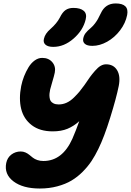

<svg xmlns="http://www.w3.org/2000/svg" viewBox="-20 -1042 760 1114"><path d="M516.1 -775.9Q485.4 -775.9 472.2 -787.8Q459 -799.8 462.9 -818.8Q466.3 -836.4 476.6 -849.9Q486.8 -863.3 506.8 -879.9Q520.5 -891.6 531.5 -906.5Q542.5 -921.4 547.6 -930.9Q552.7 -940.4 564.9 -964.8Q590.8 -1022 650.9 -1022Q730.5 -1022 717.8 -955.1Q708.5 -907.7 676.8 -866Q645 -824.2 601.8 -800Q558.6 -775.9 516.1 -775.9ZM289.1 -770Q258.3 -770 243.9 -782.7Q229.5 -795.4 234.9 -816.9Q241.2 -846.7 272.9 -874Q309.6 -906.2 327.1 -939.9Q342.3 -971.2 360.4 -983.6Q378.4 -996.1 405.8 -996.1Q446.3 -996.1 465.8 -979.2Q485.4 -962.4 477.1 -929.2Q462.4 -866.7 407.2 -818.4Q352.1 -770 289.1 -770ZM210.9 51.8Q112.8 51.8 58.1 10.3Q3.4 -31.2 16.1 -96.2Q22.5 -127.4 46.1 -145.3Q69.8 -163.1 100.1 -163.1Q114.7 -163.1 127.4 -157.5Q140.1 -151.9 149.9 -143.8Q159.7 -135.7 170.2 -127.4Q180.7 -119.1 196.5 -113.5Q212.4 -107.9 231.9 -107.9Q341.8 -107.9 399.9 -236.8Q421.4 -286.6 439.9 -338.9Q408.2 -310.1 371.8 -294.9Q335.4 -279.8 286.1 -279.8Q211.4 -279.8 164.6 -315.4Q117.7 -351.1 103 -409.9Q88.4 -468.8 103 -543Q108.9 -571.8 119.6 -599.1Q130.4 -626.5 145.3 -651.1Q160.2 -675.8 180.9 -690.9Q201.7 -706.1 225.1 -706.1Q262.2 -706.1 283.4 -681.2Q304.7 -656.2 297.9 -621.1Q293.9 -601.6 283.7 -567.9Q273.4 -534.2 271 -522.9Q268.6 -509.3 267.3 -499.8Q266.1 -490.2 267.6 -477.1Q269 -463.9 274.2 -455.8Q279.3 -447.8 291 -441.9Q302.7 -436 320.8 -436Q344.2 -436 366.5 -446Q388.7 -456.1 408.9 -476.1Q429.2 -496.1 440.9 -510.3Q452.6 -524.4 470.2 -548.8Q491.2 -580.1 502.2 -595.2Q513.2 -610.4 531 -630.9Q548.8 -651.4 564.2 -660.2Q579.6 -668.9 595.2 -668.9Q638.7 -668.9 659.4 -634.8Q680.2 -600.6 668.9 -543Q654.8 -473.1 619.6 -359.9Q584.5 -246.6 550.8 -178.2Q532.2 -139.6 511.2 -107.9Q490.2 -76.2 460 -45.7Q429.7 -15.1 394.8 5.6Q359.9 26.4 312.5 39.1Q265.1 51.8 210.9 51.8Z"/></svg>

Font: Shantell Sans Irregular
Style: Italic
Weight: 800
Italic angle: -11.31°
Designer: Stephen Nixon, Anya Danilova, Shantell Martin
Foundry: Arrow Type
Version: Version 1.006;[9816181b4]